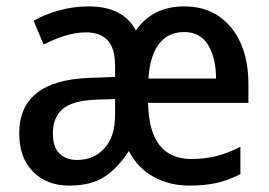

<svg xmlns="http://www.w3.org/2000/svg" viewBox="-20 -569 840 599"><path d="M555 -549Q618 -549 662.5 -518.5Q707 -488 731 -434Q755 -380 755 -307V-248H442Q445 -73 577 -73Q620 -73 656.5 -82.5Q693 -92 730 -111V-26Q694 -7 657 1.5Q620 10 571 10Q509 10 459.5 -17Q410 -44 382 -98Q348 -45 306 -17.5Q264 10 196 10Q126 10 83 -33.5Q40 -77 40 -153Q40 -318 259 -326L339 -329V-363Q339 -419 315.5 -443.5Q292 -468 249 -468Q216 -468 182.5 -457.5Q149 -447 116 -430L85 -504Q119 -524 164 -536.5Q209 -549 257 -549Q364 -549 404 -474Q456 -549 555 -549ZM554 -469Q505 -469 476.5 -432.5Q448 -396 443 -324H654Q654 -388 629.5 -428.5Q605 -469 554 -469ZM279 -258Q205 -255 175 -228.5Q145 -202 145 -154Q145 -110 165.5 -90Q186 -70 221 -70Q272 -70 305.5 -106Q339 -142 339 -211V-260Z"/></svg>

Font: Noto Sans Ethiopic SemiCondensed Medium
Style: Regular
Weight: 500
Width: 4
Designer: Monotype Design Team
Foundry: Monotype Imaging Inc.
Version: Version 2.102; ttfautohint (v1.8.4.7-5d5b)